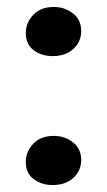

<svg xmlns="http://www.w3.org/2000/svg" viewBox="-20 -520 307 551"><path d="M54 -55Q54 -85 75.5 -107.5Q97 -130 134 -130Q166 -130 189.5 -111.5Q213 -93 213 -61Q213 -30 190.5 -9.5Q168 11 131 11Q99 11 76.5 -6Q54 -23 54 -55ZM54 -425Q54 -455 75.5 -477.5Q97 -500 134 -500Q166 -500 189.5 -481.5Q213 -463 213 -431Q213 -400 190.5 -379.5Q168 -359 131 -359Q99 -359 76.5 -376Q54 -393 54 -425Z"/></svg>

Font: CantoraOne
Style: Regular
Weight: 400
Designer: Pablo Impallari, Rodrigo Fuenzalida
Foundry: Pablo Impallari
Version: Version 1.001; ttfautohint (v0.8) -G 200 -r 50